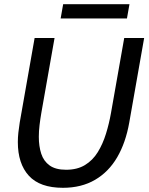

<svg xmlns="http://www.w3.org/2000/svg" viewBox="-20 -881 708 915"><path d="M280 14Q170 14 117.5 -43.5Q65 -101 65 -204Q65 -226 67.5 -249Q70 -272 74 -297L145 -700H240L177 -343Q172 -314 168.5 -285Q165 -256 165 -229Q165 -184 176.5 -148.5Q188 -113 216.5 -92.5Q245 -72 295 -72Q348 -72 385 -94.5Q422 -117 446 -156Q470 -195 485 -243.5Q500 -292 509 -343L572 -700H667L596 -297Q579 -201 538.5 -131.5Q498 -62 433 -24Q368 14 280 14ZM269 -793 281 -861H597L585 -793Z"/></svg>

Font: Cabin VF Beta
Style: Italic
Weight: 400
Italic angle: -7°
Designer: Pablo Impallari
Foundry: Pablo Impallari. http://www.impallari.com Igino Marini. http://www.ikern.com
Version: Version 2.300